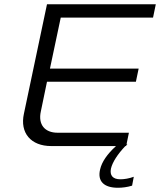

<svg xmlns="http://www.w3.org/2000/svg" viewBox="-20 -690 756 907"><path d="M202 -670 93 -153C73 -62 126 0 222 0H528C486 38 461 75 453 110C439 167 472 197 537 197C558 197 582 194 604 187L612 145C591 153 567 157 549 157C512 157 498 138 504 107C511 76 536 38 572 0H576L577 -5L582 -10H578L589 -63H252C192 -63 159 -101 173 -164L202 -304H622L635 -366H216L267 -607H703L716 -670Z"/></svg>

Font: LT Wave Light
Style: Italic
Weight: 300
Designer: Daniel Lyons
Version: Version 2.5 (Glyphs App)